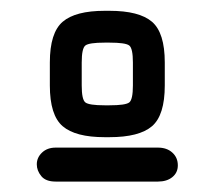

<svg xmlns="http://www.w3.org/2000/svg" viewBox="-20 -485 400 359"><path d="M175.8 -288.1H184.6Q214.8 -288.1 221.7 -293.5Q228.5 -298.8 228.5 -325.2V-368.2Q228.5 -394.5 221.7 -399.9Q214.8 -405.3 184.6 -405.3H175.8Q146.5 -405.3 139.6 -399.9Q132.8 -394.5 132.8 -368.2V-325.2Q132.8 -298.8 139.6 -293.5Q146.5 -288.1 175.8 -288.1ZM73.2 -368.2Q73.2 -423.8 97.2 -444.3Q121.1 -464.8 175.8 -464.8H184.6Q240.2 -464.8 264.2 -444.3Q288.1 -423.8 288.1 -368.2V-325.2Q288.1 -269.5 264.2 -249Q240.2 -228.5 184.6 -228.5H175.8Q121.1 -228.5 97.2 -249Q73.2 -269.5 73.2 -325.2ZM275.4 -209Q292 -209 302.2 -199.7Q312.5 -190.4 312.5 -175.8Q312.5 -162.1 302.2 -153.8Q292 -145.5 275.4 -145.5H84Q65.4 -145.5 57.1 -155.8Q48.8 -166 48.8 -177.7Q48.8 -190.4 58.6 -199.7Q68.4 -209 84 -209Z"/></svg>

Font: Jura
Style: DemiBold
Weight: 600
Version: Version 2.4